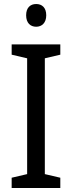

<svg xmlns="http://www.w3.org/2000/svg" viewBox="-20 -935 358 955"><path d="M160 -915C131 -915 110 -897 110 -859C110 -821 131 -802 160 -802C188 -802 210 -821 210 -859C210 -897 189 -915 160 -915ZM280 0V-51L203 -69V-645L280 -663V-714H38V-663L115 -645V-69L38 -51V0Z"/></svg>

Font: Noto Sans Armenian SemiCondensed
Style: Regular
Weight: 400
Width: 4
Designer: Monotype Design Team
Foundry: Monotype Imaging Inc.
Version: Version 2.008